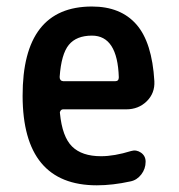

<svg xmlns="http://www.w3.org/2000/svg" viewBox="-20 -550 540 580"><path d="M257.8 -442.4Q210.9 -442.4 188 -414.6Q165 -386.7 160.2 -317.4Q160.2 -305.7 170.9 -304.7H328.1Q338.9 -304.7 338.9 -316.4Q335 -442.4 257.8 -442.4ZM272.5 9.8Q48.8 9.8 48.3 -260.3Q47.9 -530.3 257.8 -530.3Q344.7 -530.3 392.1 -476.1Q439.5 -421.9 446.3 -304.7Q448.2 -268.6 423.3 -244.1Q398.4 -219.7 361.3 -219.7H170.9Q166 -219.7 163.1 -215.8Q160.2 -211.9 161.1 -208Q168 -136.7 197.8 -107.4Q227.5 -78.1 285.2 -78.1Q325.2 -78.1 376 -93.8Q391.6 -98.6 405.8 -88.9Q419.9 -79.1 419.9 -61.5Q419.9 -40 406.7 -22.9Q393.6 -5.9 374 -2Q320.3 9.8 272.5 9.8Z"/></svg>

Font: Rounded-X Mgen+ 2m medium
Style: Regular
Weight: 500
Designer: [Source Han Sans]
Ryoko NISHIZUKA  (kana & ideographs); Paul D. Hunt (Latin, Greek & Cyrillic); Wenlong ZHANG  (bopomofo
Version: Version 1.059.20150602